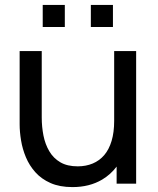

<svg xmlns="http://www.w3.org/2000/svg" viewBox="-20 -748 644 782"><path d="M350 -638V-728H440V-638ZM154 -638V-728H244V-638ZM275 14Q223 14 185.8 -2.5Q148.5 -19 124 -46.5Q99.5 -74 85.5 -107.5Q71.5 -141 65.8 -176Q60 -211 60 -241.5V-540H150V-269.5Q150 -231.5 157 -196Q164 -160.5 180.8 -132Q197.5 -103.5 225.8 -87Q254 -70.5 296.5 -70.5Q330 -70.5 357.5 -82Q385 -93.5 404.5 -116.2Q424 -139 434.5 -174Q445 -209 445 -255.5V-540H534.5V0H455V-69.5Q430.5 -37 396 -16.5Q344.5 14 275 14Z"/></svg>

Font: Cns Manrope Med
Style: Regular
Weight: 500
Designer: Mikhail Sharanda
Foundry: Mikhail Sharanda
Version: Version 4.504